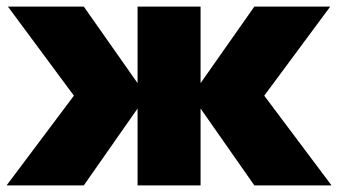

<svg xmlns="http://www.w3.org/2000/svg" viewBox="-30 -562 1025 582"><path d="M-10 0 194 -272 -6 -542H224L387 -310V-542H578V-310L741 -542H971L771 -272L975 0H741L578 -233V0H387V-233L224 0Z"/></svg>

Font: Chess Sans ExtraBold
Style: Regular
Weight: 800
Designer: Wolf Bōese
Foundry: Wolf Bōese
Version: Version 7.223